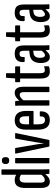

<svg xmlns="http://www.w3.org/2000/svg" viewBox="982 -1706 729 2734"><g transform="rotate(-90 1347.0 -338.5)"><path d="M126 6Q82 6 60 -25.5Q38 -57 38 -122V-349Q38 -421 66 -457.5Q94 -494 146 -494Q175 -494 197.5 -486.5Q220 -479 238 -469V-401Q195 -424 168 -424Q142 -424 128 -404Q114 -384 114 -341V-125Q114 -92 123.5 -79Q133 -66 154 -66Q174 -66 194 -81Q214 -96 237 -128L243 -69Q216 -33 188 -13.5Q160 6 126 6ZM247 0Q240 0 238 -9Q236 -30 234.5 -57.5Q233 -85 233 -100L226 -109V-673Q226 -683 235 -683H295Q302 -683 302 -673V-121Q302 -81 303 -54Q304 -27 305 -11Q307 0 299 0Z M397 0Q389 0 389 -10V-478Q389 -488 397 -488H458Q465 -488 465 -478V-10Q465 0 458 0ZM428 -572Q404 -572 391.5 -584Q379 -596 379 -619V-629Q379 -652 391.5 -664.5Q404 -677 428 -677Q453 -677 465 -664.5Q477 -652 477 -629V-619Q477 -596 465 -584Q453 -572 428 -572Z M634 0Q628 0 626 -7L528 -477Q526 -488 533 -488H600Q607 -488 608 -480L654 -208Q659 -176 664 -144.5Q669 -113 672 -81H674Q677 -113 682 -145Q687 -177 692 -209L740 -480Q741 -488 748 -488H814Q822 -488 819 -476L722 -7Q720 0 712 0Z M1005 6Q935 6 901.5 -36Q868 -78 868 -166V-332Q868 -415 902 -454.5Q936 -494 1001 -494Q1067 -494 1101 -453.5Q1135 -413 1135 -332V-235Q1135 -226 1127 -226H944V-165Q944 -111 958 -87Q972 -63 1005 -63Q1033 -63 1046 -79Q1059 -95 1057 -127Q1056 -137 1064 -137H1121Q1129 -137 1129 -128Q1131 -63 1099 -28.5Q1067 6 1005 6ZM944 -290H1059V-336Q1059 -383 1045.5 -404Q1032 -425 1002 -425Q972 -425 958 -403.5Q944 -382 944 -336Z M1410 0Q1403 0 1403 -10V-363Q1403 -394 1393.5 -408.5Q1384 -423 1364 -423Q1345 -423 1324.5 -408Q1304 -393 1281 -364L1273 -419Q1301 -455 1330.5 -474.5Q1360 -494 1395 -494Q1436 -494 1457.5 -463.5Q1479 -433 1479 -370V-10Q1479 0 1471 0ZM1219 0Q1211 0 1211 -10V-366Q1211 -407 1210.5 -434Q1210 -461 1208 -476Q1207 -488 1215 -488H1266Q1275 -488 1276 -478Q1279 -460 1280.5 -431.5Q1282 -403 1282 -388L1287 -378V-10Q1287 0 1280 0Z M1698 6Q1643 6 1619.5 -26.5Q1596 -59 1596 -135V-417H1553Q1544 -417 1544 -426V-478Q1544 -488 1553 -488H1598L1607 -609Q1608 -618 1616 -618H1665Q1672 -618 1672 -609V-488H1761Q1770 -488 1770 -478V-426Q1770 -417 1761 -417H1672V-138Q1672 -98 1681.5 -81.5Q1691 -65 1715 -65Q1728 -65 1739.5 -67.5Q1751 -70 1762 -75Q1771 -78 1771 -69V-16Q1771 -7 1763 -4Q1750 0 1733 3Q1716 6 1698 6Z M2011 0Q2004 0 2003 -9Q2001 -27 1999 -54Q1997 -81 1997 -100L1992 -107V-358Q1992 -396 1983 -410.5Q1974 -425 1947 -425Q1921 -425 1910.5 -410Q1900 -395 1903 -361Q1903 -352 1895 -352H1842Q1832 -352 1831 -364Q1826 -426 1856 -460Q1886 -494 1949 -494Q2013 -494 2040.5 -464Q2068 -434 2068 -359V-121Q2068 -81 2068.5 -53Q2069 -25 2071 -11Q2072 0 2065 0ZM1900 6Q1861 6 1839 -28Q1817 -62 1817 -124Q1817 -192 1847 -233Q1877 -274 1946 -282L2000 -288V-232L1957 -226Q1924 -222 1907.5 -198.5Q1891 -175 1891 -131Q1891 -99 1900.5 -81Q1910 -63 1927 -63Q1943 -63 1960 -76Q1977 -89 2003 -125L2007 -65Q1976 -27 1953.5 -10.5Q1931 6 1900 6Z M2281 6Q2226 6 2202.5 -26.5Q2179 -59 2179 -135V-417H2136Q2127 -417 2127 -426V-478Q2127 -488 2136 -488H2181L2190 -609Q2191 -618 2199 -618H2248Q2255 -618 2255 -609V-488H2344Q2353 -488 2353 -478V-426Q2353 -417 2344 -417H2255V-138Q2255 -98 2264.5 -81.5Q2274 -65 2298 -65Q2311 -65 2322.5 -67.5Q2334 -70 2345 -75Q2354 -78 2354 -69V-16Q2354 -7 2346 -4Q2333 0 2316 3Q2299 6 2281 6Z M2594 0Q2587 0 2586 -9Q2584 -27 2582 -54Q2580 -81 2580 -100L2575 -107V-358Q2575 -396 2566 -410.5Q2557 -425 2530 -425Q2504 -425 2493.5 -410Q2483 -395 2486 -361Q2486 -352 2478 -352H2425Q2415 -352 2414 -364Q2409 -426 2439 -460Q2469 -494 2532 -494Q2596 -494 2623.5 -464Q2651 -434 2651 -359V-121Q2651 -81 2651.5 -53Q2652 -25 2654 -11Q2655 0 2648 0ZM2483 6Q2444 6 2422 -28Q2400 -62 2400 -124Q2400 -192 2430 -233Q2460 -274 2529 -282L2583 -288V-232L2540 -226Q2507 -222 2490.5 -198.5Q2474 -175 2474 -131Q2474 -99 2483.5 -81Q2493 -63 2510 -63Q2526 -63 2543 -76Q2560 -89 2586 -125L2590 -65Q2559 -27 2536.5 -10.5Q2514 6 2483 6Z"/></g></svg>

Font: Sofia Sans Extra Condensed Medium
Style: Regular
Weight: 500
Version: Version 4.100